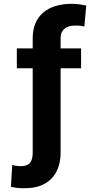

<svg xmlns="http://www.w3.org/2000/svg" viewBox="-20 -780 507 1004"><path d="M404 -527H297V-583C297 -624 328 -647 370 -646C394 -647 407 -645 421 -641L431 -751C406 -756 384 -760 355 -760C229 -760 152 -697 151 -583V-527H68V-423H151V17C151 61 138 89 88 89C73 89 56 86 44 83L37 197C64 203 87 205 112 204C225 205 297 138 297 17V-423H404Z"/></svg>

Font: Wafeq
Style: Bold
Weight: 700
Designer: Rasmus Andersson & Azza Alameddine
Foundry: Google & TypeTogether
Version: Version 3.000;FEAKit 1.0